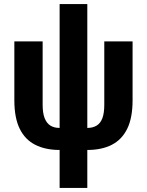

<svg xmlns="http://www.w3.org/2000/svg" viewBox="-20 -730 727 950"><path d="M275 200V12Q205 12 154.5 -13.5Q104 -39 77.5 -93Q51 -147 51 -234V-525H191V-212Q191 -170 201 -145Q211 -120 229.5 -108.5Q248 -97 275 -97V-710H412V-97Q439 -97 458 -108.5Q477 -120 486.5 -145Q496 -170 496 -212V-525H636V-234Q636 -147 609.5 -93Q583 -39 533 -13.5Q483 12 412 12V200Z"/></svg>

Font: IBM Plex Sans Condensed
Style: Bold
Weight: 700
Width: 3
Designer: Mike Abbink, Paul van der Laan, Pieter van Rosmalen
Foundry: Bold Monday
Version: Version 3.201